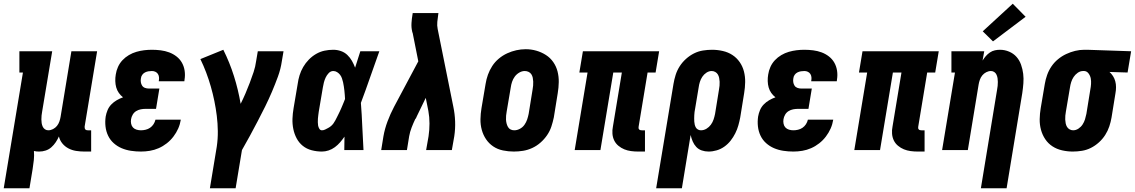

<svg xmlns="http://www.w3.org/2000/svg" viewBox="-50 -805 6088 1030"><path d="M-30 205 73 -416H54V-530H230L176 -206Q174 -196 173 -185.5Q172 -175 172 -164.5Q172 -154 173.5 -144.5Q175 -135 179 -126Q183 -117 191 -111.5Q199 -106 209 -106Q222 -106 234.5 -112.5Q247 -119 255.5 -129.5Q264 -140 268.5 -153Q273 -166 275 -178L333 -530H471L404 -126Q404 -122 404.5 -118Q405 -114 407.5 -111Q410 -108 413.5 -107Q417 -106 421 -106H439V8H403Q380 8 358 4.5Q336 1 317 -9Q298 -19 284.5 -35.5Q271 -52 266 -73Q259 -57 249 -42Q239 -27 225.5 -15Q212 -3 195 2.5Q178 8 161 8Q154 8 146.5 7.5Q139 7 132 5Q134 29 131.5 53.5Q129 78 125 102L108 205Z M706 8Q679 8 652.5 4Q626 0 602.5 -10Q579 -20 560 -37Q541 -54 530 -77Q519 -100 516 -126.5Q513 -153 517 -180Q520 -197 527 -214Q534 -231 547 -244.5Q560 -258 576.5 -267.5Q593 -277 610 -283Q597 -293 587.5 -306.5Q578 -320 573.5 -336Q569 -352 568.5 -370Q568 -388 571 -405Q574 -426 583 -446Q592 -466 607 -482Q622 -498 641.5 -509.5Q661 -521 682 -527Q703 -533 723.5 -535.5Q744 -538 765 -538Q789 -538 812.5 -535Q836 -532 857.5 -524Q879 -516 897 -502Q915 -488 926 -468.5Q937 -449 940.5 -425.5Q944 -402 940 -378Q940 -376 939.5 -373.5Q939 -371 939 -369H802Q802 -370 802 -370.5Q802 -371 802 -372Q804 -381 803 -391Q802 -401 797 -408.5Q792 -416 783.5 -420Q775 -424 765 -424Q756 -424 746.5 -422.5Q737 -421 728 -416.5Q719 -412 713 -403.5Q707 -395 706 -385Q704 -375 705.5 -364.5Q707 -354 712.5 -345.5Q718 -337 728 -333.5Q738 -330 748 -330H805L787 -221H730Q718 -221 705 -218.5Q692 -216 680.5 -209Q669 -202 662 -190Q655 -178 653 -165Q651 -153 653.5 -141Q656 -129 663.5 -121Q671 -113 682.5 -109.5Q694 -106 706 -106Q718 -106 731 -109Q744 -112 755 -119.5Q766 -127 773.5 -138.5Q781 -150 784 -163H920Q916 -138 906 -115.5Q896 -93 880.5 -72.5Q865 -52 844.5 -36Q824 -20 801 -10Q778 0 754 4Q730 8 706 8Z M1076 205 1113 -19Q1119 -60 1118.5 -101.5Q1118 -143 1113 -183.5Q1108 -224 1100 -263Q1092 -302 1081 -340.5Q1070 -379 1056 -416Q1042 -453 1025 -488L1148 -538Q1182 -470 1205 -397Q1228 -324 1241 -248Q1255 -276 1267 -304Q1279 -332 1290 -361Q1301 -390 1310.5 -418.5Q1320 -447 1324 -477L1333 -530H1471L1462 -477Q1456 -435 1441 -394Q1426 -353 1409 -313Q1392 -273 1372.5 -233.5Q1353 -194 1332.5 -155Q1312 -116 1291 -77Q1270 -38 1248 0L1214 205Z M1677 8Q1649 8 1622 1Q1595 -6 1574.5 -22.5Q1554 -39 1541.5 -62.5Q1529 -86 1523.5 -113Q1518 -140 1519 -168Q1520 -196 1525 -225L1547 -355Q1550 -378 1557 -401Q1564 -424 1576.5 -445.5Q1589 -467 1606.5 -485Q1624 -503 1645.5 -515.5Q1667 -528 1690.5 -533Q1714 -538 1738 -538Q1759 -538 1779 -531Q1799 -524 1813.5 -510Q1828 -496 1838 -478.5Q1848 -461 1855 -442Q1862 -464 1869 -486Q1876 -508 1883 -530H1985Q1960 -461 1936 -391.5Q1912 -322 1886 -253Q1891 -190 1893.5 -126.5Q1896 -63 1900 0H1797Q1797 -18 1797.5 -36Q1798 -54 1798 -72Q1787 -56 1774.5 -41.5Q1762 -27 1746.5 -15.5Q1731 -4 1713 2Q1695 8 1677 8ZM1677 -106Q1686 -106 1694 -110Q1702 -114 1710.5 -118.5Q1719 -123 1726 -129Q1733 -135 1738.5 -142.5Q1744 -150 1748.5 -158.5Q1753 -167 1757 -175Q1761 -183 1765 -191Q1769 -199 1773 -207.5Q1777 -216 1780.5 -224Q1784 -232 1787.5 -240.5Q1791 -249 1794.5 -257.5Q1798 -266 1801 -274Q1800 -286 1799.5 -297Q1799 -308 1797.5 -319Q1796 -330 1794.5 -341.5Q1793 -353 1790.5 -363.5Q1788 -374 1784.5 -384.5Q1781 -395 1774.5 -403.5Q1768 -412 1758.5 -418Q1749 -424 1738 -424Q1724 -424 1713.5 -413Q1703 -402 1697 -389Q1691 -376 1687.5 -362.5Q1684 -349 1682 -336L1660 -206Q1659 -197 1657.5 -187.5Q1656 -178 1655.5 -168.5Q1655 -159 1655 -149.5Q1655 -140 1656.5 -131.5Q1658 -123 1663 -114.5Q1668 -106 1677 -106Z M1995 0 2007 -74Q2014 -114 2029 -154Q2044 -194 2064 -232L2194 -476L2164 -627Q2163 -629 2162.5 -631Q2162 -633 2161 -636Q2161 -636 2161 -636Q2161 -636 2161 -636V-637Q2156 -658 2157.5 -681.5Q2159 -705 2163 -728L2164 -735H2302L2301 -728Q2298 -708 2296 -688Q2294 -668 2298 -649L2382 -232Q2390 -194 2391.5 -154Q2393 -114 2387 -74L2374 0H2236L2249 -74Q2254 -108 2254 -142.5Q2254 -177 2248 -210L2234 -280L2186 -181Q2185 -177 2183 -174Q2181 -171 2179 -167Q2179 -167 2179 -167Q2179 -167 2179 -167Q2179 -167 2179 -167Q2179 -167 2178 -167Q2167 -144 2158 -120.5Q2149 -97 2145 -74L2133 0Z M2706 8Q2677 8 2648 2Q2619 -4 2596 -19.5Q2573 -35 2557.5 -58Q2542 -81 2534.5 -108.5Q2527 -136 2527.5 -165.5Q2528 -195 2533 -225L2555 -355Q2559 -380 2567.5 -404Q2576 -428 2590.5 -450.5Q2605 -473 2626 -490.5Q2647 -508 2671 -519Q2695 -530 2720 -535.5Q2745 -541 2770 -541Q2800 -541 2827.5 -533Q2855 -525 2878.5 -510Q2902 -495 2918 -472Q2934 -449 2941 -421.5Q2948 -394 2947.5 -364.5Q2947 -335 2942 -305L2921 -175Q2916 -151 2908 -126.5Q2900 -102 2885 -80Q2870 -58 2849.5 -40Q2829 -22 2805 -11Q2781 0 2756 4Q2731 8 2706 8ZM2709 -106Q2724 -106 2739 -114Q2754 -122 2763.5 -135.5Q2773 -149 2778 -164Q2783 -179 2786 -194L2807 -324Q2809 -335 2810 -346Q2811 -357 2810.5 -367.5Q2810 -378 2808 -388Q2806 -398 2800.5 -406.5Q2795 -415 2785.5 -419.5Q2776 -424 2765 -424Q2750 -424 2735.5 -415.5Q2721 -407 2711.5 -394Q2702 -381 2697 -366Q2692 -351 2690 -336L2668 -206Q2666 -195 2665 -184.5Q2664 -174 2664.5 -163.5Q2665 -153 2667.5 -143Q2670 -133 2675 -124Q2680 -115 2689 -110.5Q2698 -106 2709 -106Z M3374 8Q3354 8 3335 5.5Q3316 3 3299 -4Q3282 -11 3267.5 -23Q3253 -35 3245 -51.5Q3237 -68 3235.5 -87.5Q3234 -107 3238 -126L3286 -416H3240L3171 0H3033L3102 -416H3058L3077 -530H3486L3467 -416H3424L3376 -126Q3375 -122 3375.5 -118Q3376 -114 3378.5 -111Q3381 -108 3385 -107Q3389 -106 3393 -106H3410V8Z M3470 205 3563 -355Q3567 -379 3574.5 -403Q3582 -427 3596 -449Q3610 -471 3630 -489Q3650 -507 3673 -518.5Q3696 -530 3721 -534Q3746 -538 3770 -538Q3799 -538 3827.5 -531.5Q3856 -525 3879 -510Q3902 -495 3918 -472Q3934 -449 3941 -421.5Q3948 -394 3947.5 -364.5Q3947 -335 3942 -305L3921 -175Q3917 -154 3911 -132.5Q3905 -111 3894.5 -90Q3884 -69 3869.5 -50.5Q3855 -32 3836 -18.5Q3817 -5 3795 1.5Q3773 8 3751 8Q3732 8 3714.5 2Q3697 -4 3685 -17Q3673 -30 3666 -46.5Q3659 -63 3655 -81L3608 205ZM3710 -106Q3726 -106 3740 -114.5Q3754 -123 3763.5 -136Q3773 -149 3778 -164Q3783 -179 3786 -194L3807 -324Q3809 -335 3810 -345.5Q3811 -356 3810.5 -366.5Q3810 -377 3808 -387Q3806 -397 3801 -405.5Q3796 -414 3787 -419Q3778 -424 3768 -424Q3753 -424 3739.5 -415Q3726 -406 3717.5 -393Q3709 -380 3704.5 -365.5Q3700 -351 3698 -336L3679 -222Q3677 -213 3676 -204.5Q3675 -196 3674.5 -187Q3674 -178 3674 -169.5Q3674 -161 3674.5 -152.5Q3675 -144 3677 -136Q3679 -128 3683 -121Q3687 -114 3694.5 -110Q3702 -106 3710 -106Z M4206 8Q4179 8 4152.5 4Q4126 0 4102.5 -10Q4079 -20 4060 -37Q4041 -54 4030 -77Q4019 -100 4016 -126.5Q4013 -153 4017 -180Q4020 -197 4027 -214Q4034 -231 4047 -244.5Q4060 -258 4076.5 -267.5Q4093 -277 4110 -283Q4097 -293 4087.5 -306.5Q4078 -320 4073.5 -336Q4069 -352 4068.5 -370Q4068 -388 4071 -405Q4074 -426 4083 -446Q4092 -466 4107 -482Q4122 -498 4141.5 -509.5Q4161 -521 4182 -527Q4203 -533 4223.5 -535.5Q4244 -538 4265 -538Q4289 -538 4312.5 -535Q4336 -532 4357.5 -524Q4379 -516 4397 -502Q4415 -488 4426 -468.5Q4437 -449 4440.5 -425.5Q4444 -402 4440 -378Q4440 -376 4439.5 -373.5Q4439 -371 4439 -369H4302Q4302 -370 4302 -370.5Q4302 -371 4302 -372Q4304 -381 4303 -391Q4302 -401 4297 -408.5Q4292 -416 4283.5 -420Q4275 -424 4265 -424Q4256 -424 4246.5 -422.5Q4237 -421 4228 -416.5Q4219 -412 4213 -403.5Q4207 -395 4206 -385Q4204 -375 4205.5 -364.5Q4207 -354 4212.5 -345.5Q4218 -337 4228 -333.5Q4238 -330 4248 -330H4305L4287 -221H4230Q4218 -221 4205 -218.5Q4192 -216 4180.5 -209Q4169 -202 4162 -190Q4155 -178 4153 -165Q4151 -153 4153.5 -141Q4156 -129 4163.5 -121Q4171 -113 4182.5 -109.5Q4194 -106 4206 -106Q4218 -106 4231 -109Q4244 -112 4255 -119.5Q4266 -127 4273.5 -138.5Q4281 -150 4284 -163H4420Q4416 -138 4406 -115.5Q4396 -93 4380.5 -72.5Q4365 -52 4344.5 -36Q4324 -20 4301 -10Q4278 0 4254 4Q4230 8 4206 8Z M4874 8Q4854 8 4835 5.5Q4816 3 4799 -4Q4782 -11 4767.5 -23Q4753 -35 4745 -51.5Q4737 -68 4735.5 -87.5Q4734 -107 4738 -126L4786 -416H4740L4671 0H4533L4602 -416H4558L4577 -530H4986L4967 -416H4924L4876 -126Q4875 -122 4875.5 -118Q4876 -114 4878.5 -111Q4881 -108 4885 -107Q4889 -106 4893 -106H4910V8Z M5212 205 5299 -324Q5301 -334 5302 -344.5Q5303 -355 5303 -365.5Q5303 -376 5301.5 -385.5Q5300 -395 5296 -404Q5292 -413 5284 -418.5Q5276 -424 5266 -424Q5253 -424 5240.5 -417.5Q5228 -411 5219.5 -400.5Q5211 -390 5206.5 -377Q5202 -364 5200 -352L5142 0H5004L5073 -416H5054V-530H5230L5221 -480Q5229 -493 5238.5 -504Q5248 -515 5260.5 -523.5Q5273 -532 5287 -535Q5301 -538 5314 -538Q5340 -538 5363.5 -528Q5387 -518 5403 -500Q5419 -482 5427.5 -458Q5436 -434 5439 -409Q5442 -384 5440 -358Q5438 -332 5434 -305L5350 205ZM5277 -583 5222 -637 5383 -785 5452 -715Z M5705 8Q5676 8 5647.5 1.5Q5619 -5 5596 -20Q5573 -35 5557.5 -58Q5542 -81 5534.5 -108.5Q5527 -136 5527.5 -165.5Q5528 -195 5533 -225L5555 -355Q5559 -379 5567.5 -403Q5576 -427 5590.5 -448.5Q5605 -470 5625.5 -487Q5646 -504 5669.5 -515Q5693 -526 5717.5 -532Q5742 -538 5767 -538Q5771 -538 5775 -538Q5779 -538 5783 -538L6018 -530L5999 -416L5902 -419Q5913 -409 5921 -396.5Q5929 -384 5933 -369Q5937 -354 5937 -337.5Q5937 -321 5934 -305L5913 -175Q5909 -151 5901 -127Q5893 -103 5879 -81Q5865 -59 5845 -41Q5825 -23 5802 -11.5Q5779 0 5754 4Q5729 8 5705 8ZM5707 -106Q5722 -106 5735.5 -115Q5749 -124 5757.5 -137Q5766 -150 5770.5 -164.5Q5775 -179 5778 -194L5799 -324Q5802 -339 5803 -354.5Q5804 -370 5801.5 -384Q5799 -398 5790 -410.5Q5781 -423 5767 -424H5764Q5763 -424 5762 -424Q5761 -424 5760 -424Q5745 -424 5731.5 -414.5Q5718 -405 5709.5 -392Q5701 -379 5696.5 -364.5Q5692 -350 5690 -336L5668 -206Q5666 -195 5665 -184.5Q5664 -174 5664.5 -163.5Q5665 -153 5667 -143Q5669 -133 5674 -124.5Q5679 -116 5688 -111Q5697 -106 5707 -106Z"/></svg>

Font: Iosevka Curly Slab HvObl
Style: Regular
Weight: 900
Italic angle: -9°
Monospace: yes
Designer: Belleve Invis
Foundry: Belleve Invis
Version: Version 11.1.0; ttfautohint (v1.8.3)